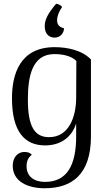

<svg xmlns="http://www.w3.org/2000/svg" viewBox="-20 -773 577 1026"><path d="M280 -753C233 -698 219 -665 219 -633C219 -586 248 -572 272 -572C302 -572 322 -596 322 -622C303 -626 285 -637 285 -665C285 -683 292 -707 312 -736C304 -746 293 -751 280 -753ZM218 233C361 233 466 163 466 -45V-455C419 -505 338 -521 272 -521C85 -521 44 -374 44 -248C44 -69 112 4 221 4C304 4 363 -39 387 -113V-45C387 113 336 199 221 199C163 199 122 171 122 115C122 90 130 69 150 54C142 44 129 39 110 39C75 39 48 68 48 113C48 196 127 233 218 233ZM242 -40C165 -40 129 -97 129 -240C129 -360 149 -484 271 -484C319 -484 365 -472 388 -447L387 -248C386 -149 349 -40 242 -40Z"/></svg>

Font: Arima Koshi
Style: Regular
Weight: 400
Designer: Joana Correia and Natanael Gama
Foundry: NDISCOVER
Version: Version 1.019;PS 001.019;hotconv 1.0.88;makeotf.lib2.5.64775